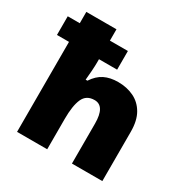

<svg xmlns="http://www.w3.org/2000/svg" viewBox="-172 -906 1024 1053"><g transform="rotate(30 340.0 -380.0)"><path d="M267.1 -759.8V-688H380.9V-569.8H266.1V-549.8Q266.1 -526.9 263.7 -492.9Q261.2 -459 258.8 -436H270Q297.4 -478 334 -496.1Q370.6 -514.2 420.9 -514.2Q476.1 -514.2 520.3 -492.9Q564.5 -471.7 590.3 -427.2Q616.2 -382.8 616.2 -312V0H423.8V-252.9Q423.8 -363.8 357.9 -363.8Q306.2 -363.8 286.6 -319.8Q267.1 -275.9 267.1 -192.9V0H76.2V-569.8H0V-688H76.2V-759.8Z"/></g></svg>

Font: Open Sans ExtraBold
Style: Regular
Weight: 800
Designer: Monotype Design Team
Foundry: Monotype Imaging Inc.
Version: Version 3.003; ttfautohint (v1.8.4)